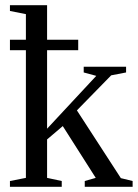

<svg xmlns="http://www.w3.org/2000/svg" viewBox="-20 -714 527 734"><path d="M487 0H304V-22L346 -34L220 -232L160 -181V-34L216 -22V0H18V-22L79 -34V-522H18V-562H79V-660L18 -672V-694H160V-562H279V-522H160V-222L348 -424L300 -437V-459H462V-437L405 -426L274 -292L442 -33L487 -22Z"/></svg>

Font: Libra Serif Modern
Style: Regular
Weight: 400
Designer: Stefan Peev, Context Ltd
Foundry: Stefan Peev, Context Ltd
Version: Version 1.000